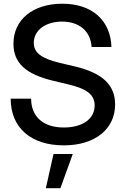

<svg xmlns="http://www.w3.org/2000/svg" viewBox="-20 -759 667 1018"><path d="M318.4 11.7C483.4 11.7 590.3 -74.2 590.3 -205.1C590.3 -309.1 522.9 -372.1 377 -406.7L298.3 -425.3C198.2 -449.2 159.2 -479.5 159.2 -532.2C159.2 -598.1 221.2 -644.5 309.1 -644.5C400.9 -644.5 460.4 -593.3 465.8 -509.8H570.8C566.4 -651.9 467.3 -739.3 310.5 -739.3C154.3 -739.3 51.3 -654.8 51.3 -526.9C51.3 -426.3 115.7 -365.2 262.7 -330.6L342.3 -311.5C443.4 -287.6 481.9 -255.4 481.9 -199.2C481.9 -128.4 417 -83 318.4 -83C209.5 -83 145.5 -139.6 145 -235.8H36.6C36.6 -82 144 11.7 318.4 11.7ZM263.7 57.6 223.1 238.8H300.3L365.7 57.6Z"/></svg>

Font: Inteeer Medium
Style: Regular
Weight: 500
Designer: Rasmus Andersson
Foundry: rsms
Version: Version 4.001;Glyphs 3.4 (3402)